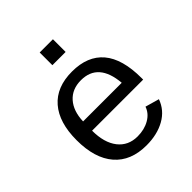

<svg xmlns="http://www.w3.org/2000/svg" viewBox="-201 -860 1002 1002"><g transform="rotate(-45 300.0 -359.5)"><path d="M157.2 -245.6Q157.2 -156.7 196.5 -106.4Q235.8 -56.2 304.2 -56.2Q354.5 -56.2 392.3 -77.9Q430.2 -99.6 442.9 -137.2L520 -115.2Q498.5 -54.7 441.2 -22.5Q383.8 9.8 304.2 9.8Q189 9.8 127 -62Q64.9 -133.8 64.9 -267.6Q64.9 -397.9 125.7 -468Q186.5 -538.1 301.3 -538.1Q416 -538.1 475.1 -468.3Q534.2 -398.4 534.2 -257.3V-245.6ZM302.2 -473.1Q236.8 -473.1 198.7 -430.4Q160.6 -387.7 158.2 -313H443.4Q429.7 -473.1 302.2 -473.1ZM252.4 -633.8V-727.5H350.1V-633.8Z"/></g></svg>

Font: Cousine
Style: Regular
Weight: 400
Monospace: yes
Designer: Steve Matteson
Foundry: Monotype Imaging Inc.
Version: Version 1.21